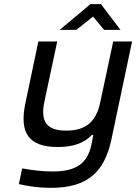

<svg xmlns="http://www.w3.org/2000/svg" viewBox="-20 -700 657 926"><path d="M517 -26 617 -500H526L464 -209C444 -112 394 -70 299 -70C206 -70 174 -112 194 -209L256 -500H165L103 -205C71 -57 120 9 259 9C334 9 385 -10 423 -49H430L421 -3C402 87 350 127 234 127C189 127 131 121 87 112L71 188C123 200 174 206 225 206C400 206 483 132 517 -26ZM268 -556H348L429 -620L482 -556H561L467 -680H416Z"/></svg>

Font: LT Wave Text Italic
Style: Regular
Weight: 400
Designer: Daniel Lyons
Version: Version 2.5 (Glyphs App)